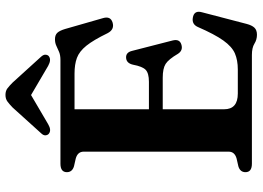

<svg xmlns="http://www.w3.org/2000/svg" viewBox="-149 -792 960 702"><g transform="rotate(-90 331.0 -441.0)"><path d="M52.5 -676.5Q52.5 -700 83.5 -700H462.5Q480.5 -700 492.2 -705Q504 -710 514.5 -715Q525 -720 538.5 -720Q554 -720 562 -711.5Q570 -703 576 -683L616 -543.5Q623.5 -517 600 -509.5Q574 -501.5 560.5 -528Q535.5 -579.5 514.8 -605.2Q494 -631 470.2 -639.8Q446.5 -648.5 413 -648.5H282.5V-376.5H383Q414 -376.5 426.5 -388.2Q439 -400 445.5 -435Q451 -459 471 -460Q490.5 -461 496 -438L534 -290Q540.5 -264.5 519.5 -258Q498 -251 485.5 -270Q465 -305 448.2 -315.5Q431.5 -326 398 -326H282.5V-101.5Q282.5 -51.5 340 -51.5H428Q462 -51.5 486.8 -62.2Q511.5 -73 534 -104.5Q556.5 -136 583.5 -198Q593.5 -220 617 -216Q645.5 -211.5 637 -182L594.5 -19Q589.5 0 580.8 9.2Q572 18.5 555 18.5Q537 18.5 522.2 9.2Q507.5 0 481 0H83.5Q52.5 0 52.5 -23.5Q52.5 -43 74 -49.5L102.5 -56Q127.5 -63 127.5 -85V-615Q127.5 -637 102.5 -644L74 -650.5Q52.5 -657 52.5 -676.5ZM228 -745Q206 -732 193 -742.5Q188 -746.5 187.2 -754.5Q186.5 -762.5 195.5 -771.5L289 -875Q301 -886.5 310.8 -893.8Q320.5 -901 335 -901Q349.5 -901 359 -893.8Q368.5 -886.5 380 -875L474 -771.5Q482.5 -762.5 482 -754.5Q481.5 -746.5 476.5 -742.5Q463.5 -732.5 441 -745L334.5 -807.5Z"/></g></svg>

Font: Fraunces 9pt SemiBold
Style: Regular
Weight: 600
Version: Version 1.000;[b76b70a41]